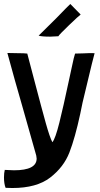

<svg xmlns="http://www.w3.org/2000/svg" viewBox="-34 -766 503 964"><path d="M218 -582Q175 -582 160 -587Q172 -598 248 -674Q308 -736 319 -746L371 -693Q363 -688 313 -640Q263 -592 259 -584Q233 -582 218 -582ZM77 -236 148 15Q150 25 150 30Q150 89 36 89Q22 89 -10 87Q-14 102 -14 125Q-14 156 -6 177Q6 178 28 178Q150 178 218 125.5Q286 73 314.5 -0.5Q343 -74 369 -195Q383 -265 387 -278L405 -353Q431 -463 441 -499Q418 -500 382 -498L343 -497Q338 -484 326.5 -429Q315 -374 312 -362Q284 -230 264 -150Q244 -70 229 -52Q216 -76 196 -147.5Q176 -219 139 -360L103 -497Q89 -499 55 -499Q20 -499 3 -500Q42 -356 77 -236Z"/></svg>

Font: Londrina Solid Light
Style: Regular
Weight: 300
Designer: Marcelo Magalhaes
Foundry: Marcelo Magalhães
Version: Version 1.002